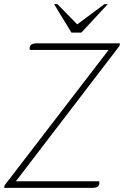

<svg xmlns="http://www.w3.org/2000/svg" viewBox="-38 -910 601 930"><path d="M-16 -12 488 -668H107Q104 -673 106 -680Q109 -700 138 -700H543L541 -688L39 -32H442Q444 -24 443 -20Q440 0 411 0H-18ZM224 -890H240L336 -792L468 -890H484L356 -752H308Z"/></svg>

Font: Thasadith
Style: Italic
Weight: 400
Italic angle: -9°
Designer: Cadson Demak Co.,Ltd.
Foundry: Cadson Demak Co.,Ltd.
Version: Version 1.000; ttfautohint (v1.6)